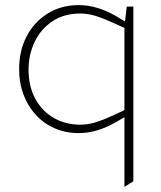

<svg xmlns="http://www.w3.org/2000/svg" viewBox="-20 -516 633 753"><path d="M289 6Q237 6 194 -13Q151 -32 120 -66Q89 -100 72 -145.5Q55 -191 55 -245Q55 -317 84.5 -373.5Q114 -430 167 -463Q220 -496 289 -496Q326 -496 362 -485Q398 -474 433 -454L477 -428L474 -404L418 -429Q381 -446 352 -454.5Q323 -463 295 -463Q231 -463 185.5 -432.5Q140 -402 116 -352Q92 -302 92 -243Q92 -177 118.5 -128.5Q145 -80 191 -53.5Q237 -27 295 -27Q323 -27 352 -35.5Q381 -44 418 -61L468 -84L476 -61L433 -36Q398 -16 362 -5Q326 6 289 6ZM468 217V-413L469 -420L477 -490H503V195Z"/></svg>

Font: REM Thin
Style: Regular
Weight: 250
Designer: Octavio Pardo
Foundry: Ashler Design
Version: Version 1.005;gftools[0.9.28]